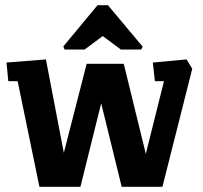

<svg xmlns="http://www.w3.org/2000/svg" viewBox="-20 -720 781 740"><path d="M132 0 48 -407H12L5 -479L157 -491L226 -131L314 -474H457L542 -127L612 -407H577L569 -479L699 -491L721 -455L606 0H449L370 -322L290 0ZM229 -529 224 -541 356 -700H396L530 -540L524 -529H446L376 -581L306 -529Z"/></svg>

Font: Kreon Light
Style: Regular
Weight: 300
Designer: Julia Petretta
Foundry: Julia Petretta and Eli Heuer
Version: Version 2.002